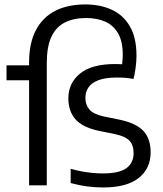

<svg xmlns="http://www.w3.org/2000/svg" viewBox="-20 -838 736 868"><path d="M447 9.5Q408.5 9.5 371.5 4.5Q334.5 -0.5 299.5 -10.5V-75Q325.5 -67.5 350.2 -63Q375 -58.5 399 -56.2Q423 -54 446.5 -54Q519.5 -54 551.8 -78Q584 -102 584 -145.5Q584 -182.5 565 -202.2Q546 -222 500.5 -231.5L427 -246.5Q352.5 -262.5 320.8 -299.2Q289 -336 289 -393Q289 -462 341.5 -505.2Q394 -548.5 500.5 -548.5Q510.5 -548.5 522.5 -548Q534.5 -547.5 546.5 -546.5Q558.5 -545.5 569.5 -544L525 -511.5Q529.5 -530 532.2 -550.2Q535 -570.5 535 -590Q535 -651.5 513.5 -688Q492 -724.5 454.8 -740.5Q417.5 -756.5 370.5 -756.5Q313 -756.5 273 -736.2Q233 -716 212.2 -671.2Q191.5 -626.5 191.5 -554V0H111.5V-555.5Q111.5 -643 142 -701.2Q172.5 -759.5 229.2 -788.8Q286 -818 366 -818Q432.5 -818 484.8 -794.2Q537 -770.5 567 -719.2Q597 -668 597 -586.5Q597 -559.5 593 -530.8Q589 -502 583.5 -481Q568.5 -484 551 -485.8Q533.5 -487.5 509 -487.5Q455.5 -487.5 424.2 -475.2Q393 -463 379.5 -442.2Q366 -421.5 366 -396Q366 -364 384.2 -343Q402.5 -322 447 -312L520.5 -297Q596 -281 628.5 -245.8Q661 -210.5 661 -149.5Q661 -76 606.8 -33.2Q552.5 9.5 447 9.5ZM9.5 -475V-542.5H149.5V-475Z"/></svg>

Font: Encode Sans Condensed Thin
Style: Regular
Weight: 400
Version: Version 3.002